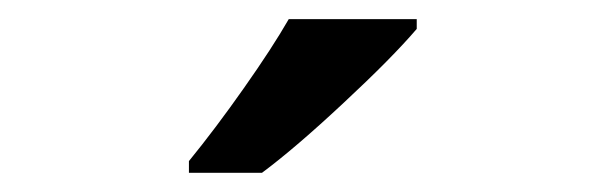

<svg xmlns="http://www.w3.org/2000/svg" viewBox="-20 -786 632 200"><path d="M176.8 -606V-618.2Q204.6 -652.3 234.1 -694.3Q263.7 -736.3 280.8 -766.1H414.1V-755.9Q388.7 -726.1 338.1 -679Q287.6 -631.8 252.9 -606Z"/></svg>

Font: JBL Sans
Style: Semibold
Weight: 600
Version: Version 1.10